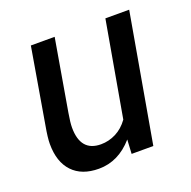

<svg xmlns="http://www.w3.org/2000/svg" viewBox="-96 -585 686 690"><g transform="rotate(-20 247.0 -240.0)"><path d="M34 -134Q34 -158 42 -202L91 -490H182L135 -216Q129 -181 129 -162Q129 -70 207 -70Q237 -70 264.5 -84Q292 -98 312 -126L376 -490H467L381 0H298L301 -54Q245 10 170 10Q105 10 69.5 -27.5Q34 -65 34 -134Z"/></g></svg>

Font: Cabin
Style: Italic
Weight: 400
Italic angle: -7°
Designer: Pablo Impallari
Foundry: Pablo Impallari. http://www.impallari.com Igino Marini. http://www.ikern.com
Version: Version 2.200